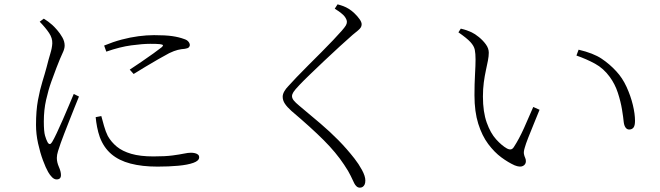

<svg xmlns="http://www.w3.org/2000/svg" viewBox="-20 -808 3040 885"><path d="M241 19Q230 19 220 9Q210 -1 202 -15Q191 -34 178 -69Q165 -104 155.5 -147Q146 -190 146 -232Q146 -298 155 -346.5Q164 -395 175.5 -432Q187 -469 195 -499Q204 -535 212 -561Q220 -587 221 -608Q222 -632 206.5 -655.5Q191 -679 163 -708L182 -722Q193 -715 202 -708.5Q211 -702 221 -693Q230 -685 243.5 -669.5Q257 -654 267.5 -635.5Q278 -617 278 -598Q278 -583 268.5 -563.5Q259 -544 240 -495Q230 -469 216.5 -431.5Q203 -394 192.5 -347.5Q182 -301 182 -248Q182 -202 187.5 -183Q193 -164 199 -153Q209 -135 220 -153Q228 -166 241.5 -194.5Q255 -223 270 -257.5Q285 -292 298.5 -324Q312 -356 320 -375L344 -363Q336 -344 324 -313.5Q312 -283 299 -250.5Q286 -218 275.5 -190.5Q265 -163 260 -149Q253 -129 247.5 -111.5Q242 -94 242 -80Q242 -60 251.5 -38.5Q261 -17 261 -1Q261 19 241 19ZM706 -40Q635 -40 581.5 -54Q528 -68 493 -98Q458 -128 440 -176Q432 -199 427.5 -222.5Q423 -246 421 -268L447 -273Q452 -254 459.5 -227.5Q467 -201 477 -181Q493 -153 518.5 -132Q544 -111 585 -99Q626 -87 687 -87Q742 -87 775.5 -91.5Q809 -96 828 -100Q847 -104 860 -104Q870 -104 878.5 -102Q887 -100 892.5 -95.5Q898 -91 898 -83Q898 -67 871.5 -57.5Q845 -48 801.5 -44Q758 -40 706 -40ZM578 -487Q601 -502 631 -522.5Q661 -543 687.5 -562Q714 -581 725 -590Q732 -596 731 -599.5Q730 -603 717 -604.5Q704 -606 672 -606Q638 -606 585.5 -599Q533 -592 470 -570L460 -598Q501 -615 540.5 -625.5Q580 -636 618 -641Q656 -646 690 -646Q743 -646 774 -641.5Q805 -637 829 -628Q842 -624 848.5 -616Q855 -608 855 -600Q855 -595 850.5 -590Q846 -585 832 -583Q816 -582 799.5 -578Q783 -574 760 -563Q739 -552 709.5 -535Q680 -518 650 -500Q620 -482 596 -467Z M1639 57Q1630 57 1623.5 51Q1617 45 1613 37Q1606 23 1596.5 2.5Q1587 -18 1566 -49Q1529 -105 1472 -162Q1415 -219 1323 -297Q1304 -314 1293.5 -329.5Q1283 -345 1283 -362Q1283 -374 1290.5 -387Q1298 -400 1308 -410Q1323 -427 1347.5 -452.5Q1372 -478 1402 -508Q1432 -538 1461.5 -567.5Q1491 -597 1515.5 -623Q1540 -649 1555 -666Q1569 -682 1574 -690.5Q1579 -699 1579 -707Q1579 -718 1568.5 -732Q1558 -746 1523 -768L1536 -788Q1551 -784 1563 -779.5Q1575 -775 1588 -767Q1601 -759 1614.5 -746Q1628 -733 1637.5 -719.5Q1647 -706 1647 -696Q1647 -688 1643 -681.5Q1639 -675 1630 -667.5Q1621 -660 1605 -647Q1581 -626 1546 -594Q1511 -562 1474 -527Q1437 -492 1406.5 -462.5Q1376 -433 1361 -417Q1339 -394 1332.5 -383.5Q1326 -373 1326 -365Q1326 -355 1334 -345Q1342 -335 1359 -321Q1412 -277 1456.5 -239Q1501 -201 1539.5 -162Q1578 -123 1614 -77Q1633 -53 1648.5 -24.5Q1664 4 1664 24Q1664 36 1660.5 43Q1657 50 1651.5 53.5Q1646 57 1639 57Z M2352 -46Q2323 -59 2291 -82.5Q2259 -106 2230.5 -144Q2202 -182 2184.5 -237.5Q2167 -293 2167 -369Q2167 -421 2169.5 -464.5Q2172 -508 2172 -534Q2172 -561 2168.5 -578.5Q2165 -596 2148.5 -614Q2132 -632 2093 -659L2104 -676Q2121 -672 2132 -668Q2143 -664 2154 -659Q2169 -652 2187.5 -637Q2206 -622 2219.5 -603.5Q2233 -585 2233 -565Q2233 -549 2229 -528.5Q2225 -508 2219.5 -483Q2214 -458 2210 -428Q2206 -398 2206 -363Q2206 -292 2223.5 -243Q2241 -194 2267 -165.5Q2293 -137 2316 -124Q2327 -118 2335 -119.5Q2343 -121 2349 -131Q2372 -166 2395.5 -218Q2419 -270 2438 -315L2467 -302Q2455 -272 2440.5 -237Q2426 -202 2414.5 -172.5Q2403 -143 2399 -128Q2393 -109 2395 -98.5Q2397 -88 2400.5 -81Q2404 -74 2404 -65Q2404 -50 2390.5 -43Q2377 -36 2352 -46ZM2880 -211Q2870 -211 2863.5 -220Q2857 -229 2855 -245Q2853 -267 2847 -303.5Q2841 -340 2828 -380Q2815 -420 2791 -453Q2762 -493 2722.5 -514.5Q2683 -536 2637 -552L2647 -579Q2715 -563 2753 -537.5Q2791 -512 2821 -479Q2849 -449 2868 -407.5Q2887 -366 2897 -324.5Q2907 -283 2907 -251Q2907 -229 2900 -220Q2893 -211 2880 -211Z"/></svg>

Font: Noto Serif KR ExtraLight
Style: Regular
Weight: 200
Designer: Ryoko NISHIZUKA 西塚涼子 (kana & ideographs); Frank Grießhammer (Latin, Greek & Cyrillic); Wenlong ZHANG 张文龙 (bopomofo); San
Foundry: Adobe
Version: Version 2.002-H1;hotconv 1.1.0;makeotfexe 2.6.0